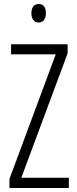

<svg xmlns="http://www.w3.org/2000/svg" viewBox="-20 -934 382 954"><path d="M173 -914C147 -914 136 -895 136 -868C136 -841 149 -822 172 -822C195 -822 208 -840 208 -868C208 -895 198 -914 173 -914ZM322 0V-51H86L316 -669V-714H35V-664H257L27 -45V0Z"/></svg>

Font: Noto Sans Lao ExtraCondensed Light
Style: Regular
Weight: 300
Width: 2
Designer: Monotype Design Team
Foundry: Monotype Imaging Inc.
Version: Version 2.003